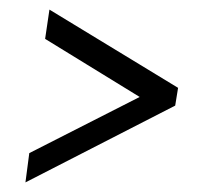

<svg xmlns="http://www.w3.org/2000/svg" viewBox="-20 -418 427 400"><path d="M271 -216 74 -337 83 -398 351 -235 345 -198 33 -38 41 -99Z"/></svg>

Font: Genos Thin Medium
Style: Italic
Weight: 500
Italic angle: -8°
Version: Version 1.010